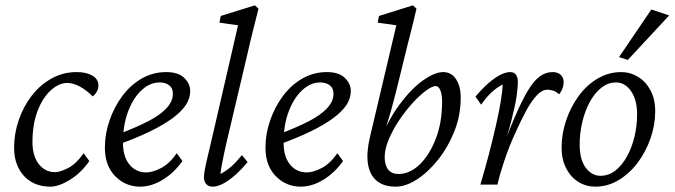

<svg xmlns="http://www.w3.org/2000/svg" viewBox="-20 -697 2547 725"><path d="M233.4 -383.8Q203.1 -383.8 172.4 -356.4Q141.6 -329.1 122.1 -278.8Q102.5 -228.5 102.5 -158.2Q103.5 -105.5 127.4 -76.2Q151.4 -46.9 187.5 -46.9Q206.1 -46.9 236.3 -62Q266.6 -77.1 295.9 -118.2L317.4 -88.9Q286.1 -43.9 244.1 -18.1Q202.1 7.8 169.9 7.8Q129.9 7.8 99.1 -9.8Q68.4 -27.3 50.8 -61Q33.2 -94.7 33.2 -139.6Q33.2 -192.4 50.8 -243.7Q68.4 -294.9 99.6 -335.4Q130.9 -376 174.3 -400.4Q217.8 -424.8 269.5 -424.8Q305.7 -424.8 328.6 -411.6Q351.6 -398.4 351.6 -374Q351.6 -362.3 346.2 -352.1Q340.8 -341.8 330.1 -333Q305.7 -357.4 280.8 -370.6Q255.9 -383.8 233.4 -383.8Z M508.8 7.8Q454.1 7.8 415 -31.7Q376 -71.3 376 -139.6Q376 -191.4 393.6 -242.2Q411.1 -293 441.9 -334.5Q472.7 -376 515.1 -400.4Q557.6 -424.8 607.4 -424.8Q653.3 -424.8 675.8 -402.8Q698.2 -380.9 698.2 -353.5Q698.2 -325.2 681.2 -299.8Q664.1 -274.4 629.9 -249.5Q595.7 -224.6 546.4 -200.7Q497.1 -176.8 432.6 -153.3V-192.4Q496.1 -216.8 540.5 -239.7Q585 -262.7 608.9 -288.6Q632.8 -314.5 632.8 -342.8Q632.8 -364.3 618.7 -375Q604.5 -385.7 583 -385.7Q545.9 -385.7 514.2 -356Q482.4 -326.2 463.4 -275.4Q444.3 -224.6 444.3 -158.2Q444.3 -105.5 468.8 -75.7Q493.2 -45.9 532.2 -45.9Q555.7 -45.9 587.4 -62Q619.1 -78.1 647.5 -118.2L668.9 -88.9Q636.7 -43.9 594.2 -18.1Q551.8 7.8 508.8 7.8Z M783.2 7.8Q766.6 7.8 758.3 -2.4Q750 -12.7 750 -27.3Q750 -37.1 753.4 -56.2Q756.8 -75.2 765.1 -109.9Q773.4 -144.5 786.1 -199.2L878.9 -601.6L808.6 -611.3L813.5 -636.7L942.4 -676.8L956.1 -664.1Q946.3 -625 935.5 -582.5Q924.8 -540 911.1 -479.5L835.9 -161.1Q831.1 -141.6 826.2 -117.7Q821.3 -93.8 817.4 -72.8Q813.5 -51.8 812.5 -40Q835 -51.8 854.5 -69.3Q874 -86.9 893.6 -111.3L915 -85Q890.6 -55.7 867.2 -35.2Q843.8 -14.6 822.3 -3.4Q800.8 7.8 783.2 7.8Z M1115.2 7.8Q1060.5 7.8 1021.5 -31.7Q982.4 -71.3 982.4 -139.6Q982.4 -191.4 1000 -242.2Q1017.6 -293 1048.3 -334.5Q1079.1 -376 1121.6 -400.4Q1164.1 -424.8 1213.9 -424.8Q1259.8 -424.8 1282.2 -402.8Q1304.7 -380.9 1304.7 -353.5Q1304.7 -325.2 1287.6 -299.8Q1270.5 -274.4 1236.3 -249.5Q1202.1 -224.6 1152.8 -200.7Q1103.5 -176.8 1039.1 -153.3V-192.4Q1102.5 -216.8 1147 -239.7Q1191.4 -262.7 1215.3 -288.6Q1239.3 -314.5 1239.3 -342.8Q1239.3 -364.3 1225.1 -375Q1210.9 -385.7 1189.5 -385.7Q1152.3 -385.7 1120.6 -356Q1088.9 -326.2 1069.8 -275.4Q1050.8 -224.6 1050.8 -158.2Q1050.8 -105.5 1075.2 -75.7Q1099.6 -45.9 1138.7 -45.9Q1162.1 -45.9 1193.8 -62Q1225.6 -78.1 1253.9 -118.2L1275.4 -88.9Q1243.2 -43.9 1200.7 -18.1Q1158.2 7.8 1115.2 7.8Z M1432.6 -103.5Q1432.6 -73.2 1445.8 -56.6Q1459 -40 1484.4 -40Q1527.3 -40 1564.5 -75.7Q1601.6 -111.3 1625.5 -172.9Q1649.4 -234.4 1649.4 -313.5Q1649.4 -340.8 1642.6 -356.4Q1635.7 -372.1 1625 -372.1Q1612.3 -372.1 1588.9 -355Q1565.4 -337.9 1538.6 -308.6Q1511.7 -279.3 1487.8 -243.7Q1463.9 -208 1448.2 -171.4Q1432.6 -134.8 1432.6 -103.5ZM1377 -179.7 1476.6 -601.6 1406.2 -611.3 1411.1 -636.7 1539.1 -676.8 1552.7 -664.1Q1546.9 -638.7 1540.5 -613.3Q1534.2 -587.9 1528.8 -565.9Q1523.4 -543.9 1518.6 -526.4L1486.3 -394.5Q1471.7 -334 1456.5 -279.3Q1441.4 -224.6 1417 -153.3H1410.2Q1443.4 -241.2 1488.3 -301.8Q1533.2 -362.3 1577.6 -393.6Q1622.1 -424.8 1653.3 -424.8Q1684.6 -424.8 1702.1 -397.9Q1719.7 -371.1 1719.7 -328.1Q1719.7 -260.7 1695.3 -200.2Q1670.9 -139.6 1633.3 -92.8Q1595.7 -45.9 1553.7 -19Q1511.7 7.8 1474.6 7.8Q1427.7 7.8 1401.4 -15.1Q1375 -38.1 1369.1 -80.6Q1363.3 -123 1377 -179.7Z M2047.9 -358.4Q2026.4 -358.4 2005.9 -335.9Q1985.4 -313.5 1966.3 -277.8Q1947.3 -242.2 1928.7 -201.2Q1902.3 -144.5 1883.8 -88.4Q1865.2 -32.2 1858.4 0H1793.9Q1810.5 -55.7 1825.7 -113.3Q1840.8 -170.9 1852.5 -222.7Q1864.3 -274.4 1871.1 -315.4Q1877.9 -356.4 1877.9 -377.9Q1855.5 -366.2 1835.9 -348.1Q1816.4 -330.1 1796.9 -301.8L1775.4 -332Q1799.8 -361.3 1823.7 -382.3Q1847.7 -403.3 1868.7 -414.1Q1889.6 -424.8 1906.2 -424.8Q1920.9 -424.8 1928.2 -415Q1935.5 -405.3 1935.5 -386.7Q1935.5 -370.1 1931.2 -336.9Q1926.8 -303.7 1911.6 -244.1Q1896.5 -184.6 1864.3 -88.9H1859.4Q1894.5 -186.5 1922.4 -251.5Q1950.2 -316.4 1973.1 -354.5Q1996.1 -392.6 2018.6 -408.7Q2041 -424.8 2066.4 -424.8Q2085.9 -424.8 2097.2 -414.6Q2108.4 -404.3 2108.4 -386.7Q2108.4 -376 2104.5 -364.3Q2100.6 -352.5 2090.8 -340.8Q2081.1 -350.6 2069.3 -354.5Q2057.6 -358.4 2047.9 -358.4Z M2227.5 7.8Q2193.4 7.8 2164.6 -9.8Q2135.7 -27.3 2118.2 -61Q2100.6 -94.7 2100.6 -139.6Q2100.6 -191.4 2117.7 -242.2Q2134.8 -293 2165 -334.5Q2195.3 -376 2236.8 -400.4Q2278.3 -424.8 2325.2 -424.8Q2359.4 -424.8 2388.7 -407.2Q2418 -389.6 2436 -356.4Q2454.1 -323.2 2454.1 -277.3Q2454.1 -225.6 2436.5 -174.8Q2418.9 -124 2388.2 -83Q2357.4 -42 2316.4 -17.1Q2275.4 7.8 2227.5 7.8ZM2247.1 -33.2Q2279.3 -33.2 2304.7 -53.7Q2330.1 -74.2 2348.1 -107.4Q2366.2 -140.6 2376 -181.6Q2385.7 -222.7 2385.7 -264.6Q2385.7 -320.3 2362.8 -353Q2339.8 -385.7 2306.6 -385.7Q2275.4 -385.7 2250 -365.2Q2224.6 -344.7 2206.5 -311Q2188.5 -277.3 2178.7 -235.8Q2168.9 -194.3 2168.9 -151.4Q2168.9 -93.8 2191.9 -63.5Q2214.8 -33.2 2247.1 -33.2ZM2350.6 -470.7 2317.4 -481.4 2439.5 -661.1 2506.8 -638.7Z"/></svg>

Font: Crimson Pro Light
Style: Italic
Weight: 300
Italic angle: -12°
Designer: Jacques Le Bailly
Foundry: Baron von Fonthausen
Version: Version 1.003